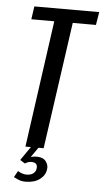

<svg xmlns="http://www.w3.org/2000/svg" viewBox="-53 -626 439 808"><g transform="rotate(5 166.5 -222.0)"><path d="M73 0 148 -536H51L59 -591H333L324 -536H226L150 0ZM86 147Q69 147 56 141.5Q43 136 36 132L51 105Q56 109 67 113Q78 117 87 117Q106 117 116.5 108.5Q127 100 128 88Q132 62 103 62Q96 62 89.5 64.5Q83 67 77 71L56 58L96 0H128L94 49L89 46Q96 42 105.5 40Q115 38 124 38Q151 38 163 53.5Q175 69 172 87Q169 113 146 130Q123 147 86 147Z"/></g></svg>

Font: Alumni Sans Medium
Style: Italic
Weight: 500
Italic angle: -8°
Designer: Robert E. Leuschke
Foundry: Robert E. Leuschke
Version: Version 1.016